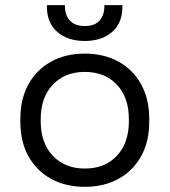

<svg xmlns="http://www.w3.org/2000/svg" viewBox="-20 -711 658 745"><path d="M309 14Q235 14 178.5 -17Q122 -48 90.5 -104.5Q59 -161 59 -238V-251Q59 -327 90.5 -384Q122 -441 178.5 -472Q235 -503 309 -503Q383 -503 439.5 -472Q496 -441 527.5 -384Q559 -327 559 -251V-238Q559 -161 527.5 -104.5Q496 -48 439.5 -17Q383 14 309 14ZM309 -57Q387 -57 433.5 -106.5Q480 -156 480 -240V-249Q480 -333 433.5 -382.5Q387 -432 309 -432Q232 -432 185 -382.5Q138 -333 138 -249V-240Q138 -156 185 -106.5Q232 -57 309 -57ZM309 -552Q243 -552 202.5 -587Q162 -622 162 -685V-691H232V-686Q232 -653 251 -631.5Q270 -610 309 -610Q348 -610 366.5 -631.5Q385 -653 385 -686V-691H455V-685Q455 -622 415 -587Q375 -552 309 -552Z"/></svg>

Font: Space Grotesk
Style: Regular
Weight: 400
Designer: Florian Karsten
Foundry: Florian Karsten
Version: Version 2.000